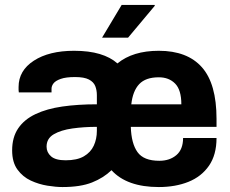

<svg xmlns="http://www.w3.org/2000/svg" viewBox="-20 -743 929 775"><path d="M232 12Q206 12 171.5 6.5Q137 1 104.5 -14Q72 -29 50.5 -58.5Q29 -88 29 -136Q29 -189 53.5 -225Q78 -261 123.5 -282.5Q169 -304 231.5 -313Q294 -322 371 -322V-359Q371 -379 364.5 -395.5Q358 -412 339 -422Q320 -432 283 -432Q246 -432 225 -424.5Q204 -417 196 -406.5Q188 -396 188 -385V-370H56Q55 -374 55 -379.5Q55 -385 55 -392Q55 -458 116.5 -498Q178 -538 279 -538Q339 -538 382.5 -525Q426 -512 454 -487Q516 -538 621 -538Q736 -538 795 -471.5Q854 -405 854 -263V-231H508Q510 -164 535 -129Q560 -94 623 -94Q665 -94 692 -117Q719 -140 719 -186H854Q854 -118 823.5 -74Q793 -30 740.5 -9Q688 12 621 12Q492 12 430 -56Q398 -25 351.5 -6.5Q305 12 232 12ZM245 -96Q291 -96 318.5 -112Q346 -128 358.5 -155Q371 -182 371 -215V-231Q319 -231 272.5 -224.5Q226 -218 197 -201Q168 -184 168 -151Q168 -128 186 -112Q204 -96 245 -96ZM510 -322H712Q712 -380 687 -405.5Q662 -431 621 -431Q568 -431 542 -403.5Q516 -376 510 -322ZM392 -591 471 -723H604L605 -720L497 -591Z"/></svg>

Font: Archivo VF Beta
Style: Regular
Weight: 400
Designer: Hector Gatti
Foundry: Omnibus-Type
Version: Version 1.002